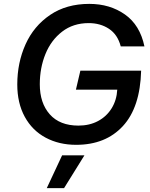

<svg xmlns="http://www.w3.org/2000/svg" viewBox="-20 -735 771 989"><path d="M69 -300Q69 -412 111.5 -506.5Q154 -601 238 -658Q322 -715 440 -715Q546 -715 623.5 -660.5Q701 -606 724 -496H602Q586 -557 541.5 -586.5Q497 -616 437 -616Q357 -616 300 -572Q243 -528 214 -456.5Q185 -385 185 -301Q185 -204 236.5 -146Q288 -88 384 -88Q441 -88 485 -111.5Q529 -135 555 -177Q581 -219 584 -273H371L394 -371H707Q702 -182 613 -85.5Q524 11 372 11Q284 11 215 -26Q146 -63 107.5 -133.5Q69 -204 69 -300ZM300 65H415L310 234H221Z"/></svg>

Font: CBA Beacon Sans Bold
Style: Italic
Weight: 700
Italic angle: -13°
Designer: Wei Huang
Foundry: Wei Huang
Version: Version 1.002